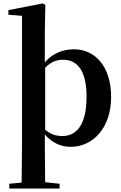

<svg xmlns="http://www.w3.org/2000/svg" viewBox="-20 -839 707 1118"><path d="M34 259H327V231L243 222L241 14V-56C285 -5 337 16 391 16C522 16 627 -95 627 -274C627 -451 534 -552 411 -552C348 -552 288 -530 241 -476V-651L244 -810L229 -819L29 -780V-753L108 -747V14L106 224L34 231ZM243 -445C281 -482 313 -491 348 -491C431 -491 484 -427 484 -276C484 -109 424 -47 343 -47C305 -47 274 -57 243 -84Z"/></svg>

Font: Noto Serif CJK HK
Style: Bold
Weight: 700
Designer: Ryoko NISHIZUKA 西塚涼子 (kana & ideographs); Frank Grießhammer (Latin, Greek & Cyrillic); Wenlong ZHANG 张文龙 (bopomofo); San
Foundry: Adobe
Version: Version 2.001;hotconv 1.1.0;makeotfexe 2.6.0